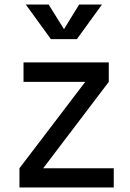

<svg xmlns="http://www.w3.org/2000/svg" viewBox="-20 -829 576 849"><path d="M66 0ZM483 -85V0H66V-85L357 -467H84V-553H461V-467L171 -85ZM431 -809 320 -656H205L94 -809H195L263 -700L330 -809Z"/></svg>

Font: Biryani
Style: Regular
Weight: 400
Designer: Dan Reynolds and Mathieu Réguer
Foundry: Dan Reynolds and Mathieu Réguer
Version: Version 1.004; ttfautohint (v1.1) -l 5 -r 5 -G 72 -x 0 -D la